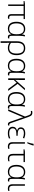

<svg xmlns="http://www.w3.org/2000/svg" viewBox="2482 -3328 1086 6089"><g transform="rotate(90 3024.5 -283.0)"><path d="M533.2 -32.7Q547.4 -32.7 557.4 -34.9Q567.4 -37.1 574.2 -40V1.5Q566.9 4.4 553.5 7.1Q540 9.8 522 9.8Q426.8 9.8 426.8 -101.6V-489.3H168.5V0H120.1V-489.3H12.2V-517.1L92.8 -530.8H584V-489.3H475.6V-109.4Q475.6 -32.7 533.2 -32.7Z M889.6 9.8Q783.7 9.8 726.8 -59.8Q669.9 -129.4 669.9 -263.7Q669.9 -397.5 730 -469.2Q790 -541 897.5 -541Q1024.4 -541 1066.4 -440.9H1069.8Q1070.8 -464.4 1077.9 -487.8Q1085 -511.2 1093.8 -530.8H1134.8Q1125.5 -497.6 1119.9 -450Q1114.3 -402.3 1114.3 -339.8V-118.7Q1114.3 -69.8 1126.5 -51.3Q1138.7 -32.7 1161.6 -32.7Q1180.2 -32.7 1196.3 -38.1V0.5Q1189 4.4 1176.5 7.1Q1164.1 9.8 1151.4 9.8Q1110.4 9.8 1091.1 -14.4Q1071.8 -38.6 1068.4 -96.2H1064.5Q1044.4 -52.7 1003.2 -21.5Q961.9 9.8 889.6 9.8ZM895 -33.2Q985.8 -33.2 1025.6 -92.3Q1065.4 -151.4 1065.4 -259.3V-275.4Q1065.4 -391.6 1024.9 -444.6Q984.4 -497.6 899.4 -497.6Q812.5 -497.6 766.6 -436.8Q720.7 -376 720.7 -263.2Q720.7 -150.4 763.7 -91.8Q806.6 -33.2 895 -33.2Z M1729 -267.1Q1729 -133.8 1669.7 -62Q1610.4 9.8 1501.5 9.8Q1449.7 9.8 1408.4 -4.6Q1367.2 -19 1338.4 -42H1335Q1336.9 -15.1 1337.6 13.2Q1338.4 41.5 1338.4 76.2V240.2H1288.6V-280.8Q1288.6 -409.2 1345.5 -475.1Q1402.3 -541 1510.3 -541Q1615.2 -541 1672.1 -471.4Q1729 -401.9 1729 -267.1ZM1508.8 -497.1Q1419.9 -497.1 1379.2 -440.4Q1338.4 -383.8 1338.4 -274.9V-89.4Q1369.6 -63 1411.4 -48.1Q1453.1 -33.2 1502.4 -33.2Q1588.4 -33.2 1633.3 -92Q1678.2 -150.9 1678.2 -267.1Q1678.2 -380.4 1637.9 -438.7Q1597.7 -497.1 1508.8 -497.1Z M2063.5 9.8Q1957.5 9.8 1900.6 -59.8Q1843.8 -129.4 1843.8 -263.7Q1843.8 -397.5 1903.8 -469.2Q1963.9 -541 2071.3 -541Q2198.2 -541 2240.2 -440.9H2243.7Q2244.6 -464.4 2251.7 -487.8Q2258.8 -511.2 2267.6 -530.8H2308.6Q2299.3 -497.6 2293.7 -450Q2288.1 -402.3 2288.1 -339.8V-118.7Q2288.1 -69.8 2300.3 -51.3Q2312.5 -32.7 2335.4 -32.7Q2354 -32.7 2370.1 -38.1V0.5Q2362.8 4.4 2350.3 7.1Q2337.9 9.8 2325.2 9.8Q2284.2 9.8 2264.9 -14.4Q2245.6 -38.6 2242.2 -96.2H2238.3Q2218.3 -52.7 2177 -21.5Q2135.7 9.8 2063.5 9.8ZM2068.8 -33.2Q2159.7 -33.2 2199.5 -92.3Q2239.3 -151.4 2239.3 -259.3V-275.4Q2239.3 -391.6 2198.7 -444.6Q2158.2 -497.6 2073.2 -497.6Q1986.3 -497.6 1940.4 -436.8Q1894.5 -376 1894.5 -263.2Q1894.5 -150.4 1937.5 -91.8Q1980.5 -33.2 2068.8 -33.2Z M2841.3 -530.8 2637.7 -299.8 2860.4 0H2801.8L2603 -267.6L2516.1 -177.7V0H2464.4V-530.8H2516.1V-389.2Q2516.1 -344.7 2515.1 -303.5Q2514.2 -262.2 2512.7 -225.1Q2527.3 -241.7 2538.8 -255.4Q2550.3 -269 2564 -284.7L2780.3 -530.8Z M3117.7 9.8Q3011.7 9.8 2954.8 -59.8Q2897.9 -129.4 2897.9 -263.7Q2897.9 -397.5 2958 -469.2Q3018.1 -541 3125.5 -541Q3252.4 -541 3294.4 -440.9H3297.9Q3298.8 -464.4 3305.9 -487.8Q3313 -511.2 3321.8 -530.8H3362.8Q3353.5 -497.6 3347.9 -450Q3342.3 -402.3 3342.3 -339.8V-118.7Q3342.3 -69.8 3354.5 -51.3Q3366.7 -32.7 3389.6 -32.7Q3408.2 -32.7 3424.3 -38.1V0.5Q3417 4.4 3404.5 7.1Q3392.1 9.8 3379.4 9.8Q3338.4 9.8 3319.1 -14.4Q3299.8 -38.6 3296.4 -96.2H3292.5Q3272.5 -52.7 3231.2 -21.5Q3189.9 9.8 3117.7 9.8ZM3123 -33.2Q3213.9 -33.2 3253.7 -92.3Q3293.5 -151.4 3293.5 -259.3V-275.4Q3293.5 -391.6 3252.9 -444.6Q3212.4 -497.6 3127.4 -497.6Q3040.5 -497.6 2994.6 -436.8Q2948.7 -376 2948.7 -263.2Q2948.7 -150.4 2991.7 -91.8Q3034.7 -33.2 3123 -33.2Z M3444.8 0 3675.3 -533.2 3642.6 -628.9Q3625 -680.7 3604.2 -701.9Q3583.5 -723.1 3545.9 -723.1Q3530.8 -723.1 3519 -720.7Q3507.3 -718.3 3497.6 -715.8V-758.3Q3508.8 -761.7 3522.5 -763.9Q3536.1 -766.1 3553.7 -766.1Q3590.8 -766.1 3615.2 -753.7Q3639.6 -741.2 3657 -712.9Q3674.3 -684.6 3690.9 -636.7L3883.3 -83.5Q3893.1 -55.7 3904.5 -44.9Q3916 -34.2 3931.6 -34.2Q3939.5 -34.2 3946.5 -35.4Q3953.6 -36.6 3958.5 -38.1V1Q3950.7 4.4 3941.4 6.6Q3932.1 8.8 3919.4 8.8Q3888.2 8.8 3870.6 -8.3Q3853 -25.4 3840.3 -61L3733.4 -369.6Q3723.6 -398.4 3713.9 -427Q3704.1 -455.6 3698.2 -478H3695.8Q3688.5 -453.6 3678.5 -427.5Q3668.5 -401.4 3657.7 -376L3497.6 0Z M4284.7 -301.8V-259.3H4219.7Q4137.2 -259.3 4093.3 -231.2Q4049.3 -203.1 4049.3 -143.1Q4049.3 -91.3 4089.6 -62Q4129.9 -32.7 4205.1 -32.7Q4253.9 -32.7 4293.9 -42.5Q4334 -52.2 4369.6 -66.9V-22.5Q4341.8 -9.3 4299.8 0.2Q4257.8 9.8 4203.1 9.8Q4099.1 9.8 4049.3 -32.5Q3999.5 -74.7 3999.5 -141.1Q3999.5 -196.8 4030.8 -231Q4062 -265.1 4117.2 -279.3V-282.7Q4064.9 -297.9 4041.5 -328.1Q4018.1 -358.4 4018.1 -401.9Q4018.1 -450.2 4043.5 -481Q4068.8 -511.7 4111.6 -526.4Q4154.3 -541 4206.1 -541Q4257.8 -541 4295.2 -532.2Q4332.5 -523.4 4370.1 -507.8L4352.1 -466.8Q4321.3 -480.5 4284.9 -489.3Q4248.5 -498 4206.5 -498Q4066.4 -498 4066.4 -399.4Q4066.4 -301.8 4230 -301.8Z M4536.6 -530.8V-148.9Q4536.6 -86.9 4560.1 -59.8Q4583.5 -32.7 4631.8 -32.7Q4649.4 -32.7 4667.5 -35.4Q4685.5 -38.1 4697.8 -41.5V-0.5Q4669.9 9.8 4626.5 9.8Q4561 9.8 4524.7 -24.9Q4488.3 -59.6 4488.3 -144V-530.8ZM4491.2 -606V-615.2Q4506.3 -653.3 4521 -707.3Q4535.6 -761.2 4541.5 -806.2H4594.7V-796.4Q4589.4 -769 4577.6 -734.9Q4565.9 -700.7 4551.3 -666.5Q4536.6 -632.3 4523.4 -606Z M5119.1 -530.8V-487.3H4910.2V-157.7Q4910.2 -93.3 4934.3 -62.7Q4958.5 -32.2 5014.2 -32.2Q5034.7 -32.2 5055.9 -35.4Q5077.1 -38.6 5093.3 -43.5V-3.9Q5079.1 1.5 5055.9 5.6Q5032.7 9.8 5007.3 9.8Q4935.1 9.8 4897.5 -29.1Q4859.9 -67.9 4859.9 -151.4V-487.3H4714.8V-516.6L4788.1 -530.8Z M5428.2 9.8Q5322.3 9.8 5265.4 -59.8Q5208.5 -129.4 5208.5 -263.7Q5208.5 -397.5 5268.6 -469.2Q5328.6 -541 5436 -541Q5563 -541 5605 -440.9H5608.4Q5609.4 -464.4 5616.5 -487.8Q5623.5 -511.2 5632.3 -530.8H5673.3Q5664.1 -497.6 5658.4 -450Q5652.8 -402.3 5652.8 -339.8V-118.7Q5652.8 -69.8 5665 -51.3Q5677.2 -32.7 5700.2 -32.7Q5718.8 -32.7 5734.9 -38.1V0.5Q5727.5 4.4 5715.1 7.1Q5702.6 9.8 5689.9 9.8Q5648.9 9.8 5629.6 -14.4Q5610.4 -38.6 5606.9 -96.2H5603Q5583 -52.7 5541.7 -21.5Q5500.5 9.8 5428.2 9.8ZM5433.6 -33.2Q5524.4 -33.2 5564.2 -92.3Q5604 -151.4 5604 -259.3V-275.4Q5604 -391.6 5563.5 -444.6Q5522.9 -497.6 5438 -497.6Q5351.1 -497.6 5305.2 -436.8Q5259.3 -376 5259.3 -263.2Q5259.3 -150.4 5302.2 -91.8Q5345.2 -33.2 5433.6 -33.2Z M5870.6 -530.8V-148.9Q5870.6 -86.9 5894 -59.8Q5917.5 -32.7 5965.8 -32.7Q5983.4 -32.7 6001.5 -35.4Q6019.5 -38.1 6031.7 -41.5V-0.5Q6003.9 9.8 5960.4 9.8Q5895 9.8 5858.6 -24.9Q5822.3 -59.6 5822.3 -144V-530.8Z"/></g></svg>

Font: Open Sans Light
Style: Regular
Weight: 300
Designer: Monotype Design Team
Foundry: Monotype Imaging Inc.
Version: Version 3.000; ttfautohint (v1.8.4)